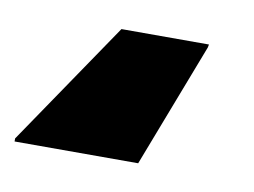

<svg xmlns="http://www.w3.org/2000/svg" viewBox="-133 -68 408 309"><g transform="rotate(10 71.5 86.0)"><path d="M-94 190V185L44 -18H187L186 -13L108 190Z"/></g></svg>

Font: Saira SemiExpanded Black
Style: Italic
Weight: 900
Width: 6
Italic angle: -12°
Designer: Hector Gatti with collaboration of the Omnibus-Type team
Foundry: Omnibus-Type
Version: Version 1.101